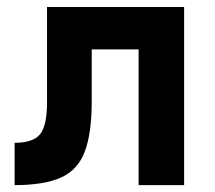

<svg xmlns="http://www.w3.org/2000/svg" viewBox="-20 -538 626 558"><path d="M22.5 0V-123Q76.7 -123 96.7 -148.2Q116.7 -173.3 116.7 -241.2V-517.6H515.1V0H382.8V-394.5H246.6V-244.6Q246.6 -150.4 226.3 -97.2Q206.1 -43.9 157.2 -22Q108.4 0 22.5 0Z"/></svg>

Font: Cascadia Mono
Style: Bold
Weight: 700
Monospace: yes
Designer: Aaron Bell
Foundry: Saja Typeworks
Version: Version 2404.023; ttfautohint (v1.8.4)